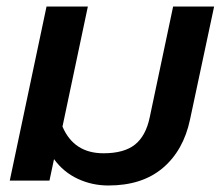

<svg xmlns="http://www.w3.org/2000/svg" viewBox="-20 -555 678 590"><path d="M146 -66 132 0H10L123 -535H250L172 -166Q207 -84 298 -84Q361 -84 394.5 -110.5Q428 -137 440 -194L512 -535H638L564 -188Q544 -93 480.5 -39Q417 15 313 15Q263 15 219 -5.5Q175 -26 146 -66Z"/></svg>

Font: Prompt Medium
Style: Italic
Weight: 500
Italic angle: -12°
Designer: Katatrad Team
Foundry: CadsonDemak
Version: Version 1.001